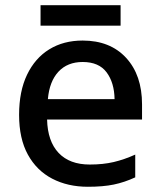

<svg xmlns="http://www.w3.org/2000/svg" viewBox="-20 -704 613 734"><path d="M296 -549Q401 -549 462 -483Q523 -417 523 -305V-247H160Q162 -164 204 -119.5Q246 -75 323 -75Q374 -75 414.5 -84.5Q455 -94 497 -113V-26Q456 -7 415 1.5Q374 10 316 10Q239 10 179.5 -21Q120 -52 86.5 -113Q53 -174 53 -265Q53 -355 83.5 -418.5Q114 -482 168.5 -515.5Q223 -549 296 -549ZM296 -467Q238 -467 203.5 -430Q169 -393 163 -325H418Q417 -388 387.5 -427.5Q358 -467 296 -467ZM441 -684V-606H135V-684Z"/></svg>

Font: Noto Sans Syriac Medium
Style: Regular
Weight: 500
Designer: Patrick Giasson and the Monotype Design Team
Foundry: Monotype Imaging Inc.
Version: Version 3.000; ttfautohint (v1.8.4.7-5d5b)